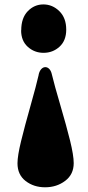

<svg xmlns="http://www.w3.org/2000/svg" viewBox="-20 -814 391 852"><path d="M73.7 -679.7 74.2 -679.2Q74.2 -734.4 103.3 -764.4Q132.3 -794.4 172.4 -794.4Q212.9 -794.4 243.4 -764.4Q273.9 -734.4 273.9 -682.6Q273.9 -633.8 244.1 -606.7Q214.4 -579.6 173.3 -579.6Q132.8 -579.6 103.3 -606.2Q73.7 -632.8 73.7 -679.7ZM151.9 -482.9H151.4Q155.3 -499 163.3 -507.6Q171.4 -516.1 181.2 -516.1Q190.9 -516.1 199 -507.6Q207 -499 210.4 -482.9Q221.2 -437.5 247.8 -347.2Q274.4 -256.8 290.8 -190.7Q307.1 -124.5 307.1 -90.3Q307.1 -40 269.3 -11.5Q231.4 17.1 180.2 17.1Q129.9 17.1 93.8 -10.7Q57.6 -38.6 57.6 -89.4Q57.6 -122.6 73.7 -188.5Q89.8 -254.4 115.5 -345Q141.1 -435.5 151.9 -482.9Z"/></svg>

Font: Coda
Style: Heavy
Weight: 800
Version: Version 2.000; ttfautohint (v0.8) -r 50 -G 200 -x